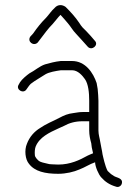

<svg xmlns="http://www.w3.org/2000/svg" viewBox="-20 -712 545 749"><path d="M127 -546 137 -559C154 -581.1 166.9 -599.9 186 -619C197.4 -631.6 204.4 -642.4 216 -654C225.7 -644.3 236.3 -630.8 245 -621C255.6 -608.8 264.2 -592.8 276 -581C291.7 -563.4 308 -546.4 323 -529C338.9 -513.1 366.3 -536.7 350 -553C339.5 -565.3 328.8 -578.2 317 -590L302 -605C297.3 -610.3 293 -616.3 289 -623C273.9 -645.7 254.7 -666.3 236 -685C221.7 -695.4 204.8 -694.2 194 -682C179.6 -668.9 173.1 -657.5 160 -643C140.1 -623.1 125.6 -604.9 109 -581L98 -569C85.1 -549.6 111.2 -530.2 127 -546ZM83 -363C88.8 -370.7 92.6 -377.6 100 -385C117.9 -398.9 138 -409.3 157 -422C171.8 -430.9 197.5 -435.1 218 -438H261C284 -438 301.6 -417.1 311.5 -403C324.6 -384.2 328 -350.4 328 -319V-275H303C286.8 -275 280.2 -272.5 267 -271C245.3 -268.6 229.4 -261.9 213 -253L193 -243C179.1 -236.7 165.7 -230 153 -223L137 -213C113.6 -198.9 95.1 -177.9 85 -151C74.5 -126.4 78.3 -90.2 93 -73C115.4 -43.2 155.9 -34 207 -34C237.3 -34 268.3 -41.4 290 -51C311.5 -59.1 329.5 -71.8 351 -79C351 -61.9 365.3 -29.7 375 -20C389.8 -3.1 407.7 9 432 16C442.9 20.7 452.8 12.6 455 5C461.3 -17.1 436.3 -18.2 425 -25L413 -33C409 -37 404.7 -41 400 -45C396.5 -49.7 388 -75.1 387 -81L383 -97C381.7 -101 380.7 -105.3 380 -110C378.1 -125.6 373.2 -143.7 371 -159C369 -172.9 364 -186.6 364 -203V-319C364 -325.7 363.7 -333 363 -341L361 -365C359.7 -373.7 358.3 -381.3 357 -388C343.8 -427.7 313.4 -474 261 -474H217C195.4 -471.8 173.5 -466 156 -461C133.2 -453.4 115.6 -436.3 95 -426C83.8 -418 65.7 -403.1 58 -391L53 -382C40.3 -363 70.7 -344.5 83 -363ZM328 -239V-203C328 -185.3 331.7 -168.1 336 -153L338 -137L342 -119C342 -117.7 342.3 -116 343 -114C337 -111 330.4 -109.6 322 -105C290.9 -87.7 254.4 -70 207 -70C199 -70 191 -70.3 183 -71C175.7 -71 169 -72 163 -74C154.1 -76 138.4 -79.2 132 -84C127.7 -87.5 116 -98.4 116 -107C114.8 -118.6 116 -132.4 119 -140C133.8 -177 172.7 -195 208 -211L230 -221C250 -232.1 272.9 -239 303 -239Z"/></svg>

Font: HoneyBee
Style: Lit
Weight: 300
Foundry: Cannot Into Space Fonts
Version: Version 0.89